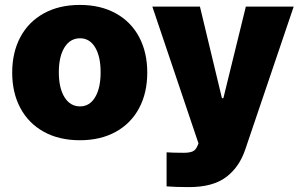

<svg xmlns="http://www.w3.org/2000/svg" viewBox="-20 -557 1214 776"><path d="M29.3 -263.7Q29.3 -345.2 62.3 -407Q95.2 -468.8 157 -502.9Q218.8 -537.1 302.7 -537.1Q386.7 -537.1 448.2 -502.9Q509.8 -468.8 542.5 -407Q575.2 -345.2 575.2 -263.7Q575.2 -182.1 542.5 -120.4Q509.8 -58.6 448.2 -24.4Q386.7 9.8 302.7 9.8Q218.8 9.8 157 -24.4Q95.2 -58.6 62.3 -120.4Q29.3 -182.1 29.3 -263.7ZM386.7 -264.6Q386.7 -328.6 364.5 -365.5Q342.3 -402.3 303.7 -402.3Q263.7 -402.3 240.7 -365.5Q217.8 -328.6 217.8 -264.6Q217.8 -201.2 240.7 -164.1Q263.7 -127 303.7 -127Q342.3 -127 364.5 -164.1Q386.7 -201.2 386.7 -264.6ZM653.3 196.3V58.6Q678.7 60.5 722.7 60.5Q745.1 60.5 758.1 55.2Q771 49.8 778.3 32.2L782.2 22.5L595.7 -530.3H788.1L877 -160.2H882.8L973.6 -530.3H1167L971.7 45.9Q947.8 118.2 894 158.7Q840.3 199.2 744.1 199.2Q689.9 199.2 653.3 196.3Z"/></svg>

Font: Pretendard GOV Black
Style: Regular
Weight: 900
Designer: Base glyphs from Inter by Rasmus Andersson; Hangeul glyphs from Noto Sans CJK(Source Han Sans) by Jang Soo-young and Kan
Foundry: Kil Hyung-jin
Version: Version 1.309